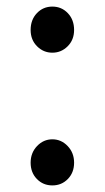

<svg xmlns="http://www.w3.org/2000/svg" viewBox="-20 -550 318 583"><path d="M73 -459Q73 -490 92 -510Q111 -530 139 -530Q167 -530 186 -510Q205 -490 205 -459Q205 -429 185.5 -409.5Q166 -390 139 -390Q112 -390 92.5 -409.5Q73 -429 73 -459ZM73 -56Q73 -86 92.5 -106.5Q112 -127 139 -127Q166 -127 185.5 -106.5Q205 -86 205 -56Q205 -26 186 -6.5Q167 13 139 13Q111 13 92 -6.5Q73 -26 73 -56Z"/></svg>

Font: Noto Sans SC
Style: Regular
Weight: 400
Designer: Ryoko NISHIZUKA ____ (kana & ideographs); Paul D. Hunt (Latin, Greek & Cyrillic); Wenlong ZHANG ___ (bopomofo); Sandoll 
Foundry: Adobe Systems Incorporated
Version: Version 1.004